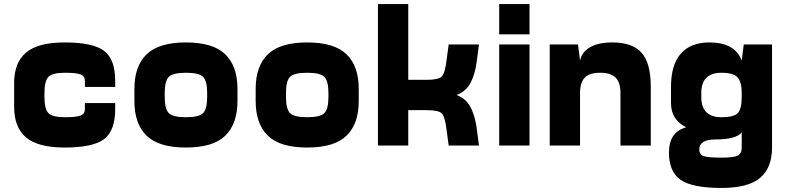

<svg xmlns="http://www.w3.org/2000/svg" viewBox="-20 -720 3890 950"><path d="M550 -180V-210H400V-180Q400 -157 379.5 -148.5Q359 -140 300 -140Q240 -140 220 -160Q200 -180 200 -240V-250H50V-190Q50 -90 109 -40Q168 10 300 10Q441 10 495.5 -32Q550 -74 550 -180ZM550 -320Q550 -426 495.5 -468Q441 -510 300 -510Q168 -510 109 -460Q50 -410 50 -310V-250H200V-260Q200 -320 220 -340Q240 -360 300 -360Q359 -360 379.5 -351.5Q400 -343 400 -320V-290H550Z M1005 -260V-250H1155V-280Q1155 -393 1094.5 -451.5Q1034 -510 900 -510Q766 -510 705.5 -451.5Q645 -393 645 -280V-250H795V-260Q795 -320 815.5 -340Q836 -360 900 -360Q964 -360 984.5 -340Q1005 -320 1005 -260ZM795 -240V-250H645V-220Q645 -107 705.5 -48.5Q766 10 900 10Q1034 10 1094.5 -48.5Q1155 -107 1155 -220V-250H1005V-240Q1005 -180 984.5 -160Q964 -140 900 -140Q836 -140 815.5 -160Q795 -180 795 -240Z M1605 -260V-250H1755V-280Q1755 -393 1694.5 -451.5Q1634 -510 1500 -510Q1366 -510 1305.5 -451.5Q1245 -393 1245 -280V-250H1395V-260Q1395 -320 1415.5 -340Q1436 -360 1500 -360Q1564 -360 1584.5 -340Q1605 -320 1605 -260ZM1395 -240V-250H1245V-220Q1245 -107 1305.5 -48.5Q1366 10 1500 10Q1634 10 1694.5 -48.5Q1755 -107 1755 -220V-250H1605V-240Q1605 -180 1584.5 -160Q1564 -140 1500 -140Q1436 -140 1415.5 -160Q1395 -180 1395 -240Z M1850 0H2000V-700H1850ZM1930 -175H2100V-325H1930ZM2205 -240Q2274 -254 2302.5 -300.5Q2331 -347 2340 -425L2350 -500H2200L2190 -425Q2182 -358 2166 -341.5Q2150 -325 2090 -325L2100 -175ZM2100 -325 2090 -175Q2150 -175 2166 -159Q2182 -143 2190 -75L2200 0H2350L2340 -75Q2331 -153 2302.5 -199.5Q2274 -246 2205 -260Z M2450 0H2600V-500H2450ZM2450 -550H2600V-700H2450Z M2700 0H2850V-420L2840 -500H2700ZM2850 -420V-260Q2850 -311 2873 -335.5Q2896 -360 2950 -360Q3002 -360 3026 -336Q3050 -312 3050 -260V0H3200V-290Q3200 -408 3154.5 -459Q3109 -510 3010 -510Q2940 -510 2899 -486Q2858 -462 2850 -420Z M3550 60Q3481 60 3460.5 52Q3440 44 3440 20Q3440 -30 3520 -30Q3622 -30 3650 -65V10Q3650 40 3630 50Q3610 60 3550 60ZM3300 -290V-210Q3300 -128 3375 -90Q3290 -67 3290 35Q3290 130 3348 170Q3406 210 3550 210Q3682 210 3741 160Q3800 110 3800 10V-500H3660L3650 -420Q3617 -510 3490 -510Q3398 -510 3349 -455Q3300 -400 3300 -290ZM3450 -240V-260Q3450 -360 3550 -360Q3608 -360 3629 -337.5Q3650 -315 3650 -260V-240Q3650 -180 3630 -160Q3610 -140 3550 -140Q3450 -140 3450 -240Z"/></svg>

Font: Millimetre
Style: Bold
Weight: 800
Designer: Jérémy Landes
Version: Version 1.0